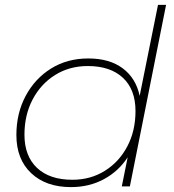

<svg xmlns="http://www.w3.org/2000/svg" viewBox="-20 -762 713 785"><path d="M270 3Q168 3 107.5 -54Q47 -111 47 -210Q47 -299 85 -370Q123 -441 189 -482Q255 -523 341 -523Q428 -523 482 -482.5Q536 -442 551 -370L626 -742H659L511 0H478L502 -119Q465 -62 405 -29.5Q345 3 270 3ZM276 -27Q350 -27 408.5 -63.5Q467 -100 500.5 -163.5Q534 -227 534 -308Q534 -396 482.5 -444Q431 -492 339 -492Q264 -492 205.5 -455.5Q147 -419 113.5 -355.5Q80 -292 80 -211Q80 -124 131.5 -75.5Q183 -27 276 -27Z"/></svg>

Font: Montserrat ExtraLight
Style: Italic
Weight: 200
Italic angle: -11.3°
Designer: Julieta Ulanovsky
Foundry: Julieta Ulanovsky
Version: Version 9.000; ttfautohint (v1.8.4.7-5d5b)